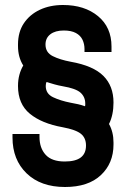

<svg xmlns="http://www.w3.org/2000/svg" viewBox="-20 -734 514 768"><path d="M240 14Q143 14 86.5 -40.5Q30 -95 30 -184V-198H138V-186Q138 -142 162.5 -115Q187 -88 239 -88Q282 -88 303 -104Q324 -120 324 -152Q324 -182 304 -198.5Q284 -215 231 -225Q147 -240 99.5 -279Q52 -318 52 -390Q52 -414 57.5 -434.5Q63 -455 73 -472Q52 -505 52 -550V-556Q52 -606 75.5 -641Q99 -676 139.5 -695Q180 -714 232 -714Q318 -714 372 -669.5Q426 -625 426 -548V-526H318V-538Q318 -558 310 -575Q302 -592 283.5 -602Q265 -612 235 -612Q201 -612 181.5 -597Q162 -582 162 -556Q162 -524 191 -509.5Q220 -495 263 -487Q353 -471 393.5 -430.5Q434 -390 434 -324Q434 -274 416 -238Q425 -222 429.5 -203.5Q434 -185 434 -164V-156Q434 -81 383.5 -33.5Q333 14 240 14ZM320 -309Q321 -311 321 -313.5Q321 -316 321 -320Q321 -346 302.5 -363Q284 -380 231 -389Q214 -392 198 -396.5Q182 -401 166 -406Q163 -400 163 -390Q163 -359 192.5 -345Q222 -331 263 -323Q280 -320 293 -317Q306 -314 320 -309Z"/></svg>

Font: Space Grotesk Variable Light
Style: Regular
Weight: 300
Designer: Florian Karsten
Foundry: Florian Karsten
Version: Version 2.000